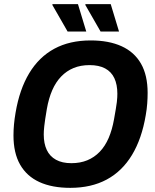

<svg xmlns="http://www.w3.org/2000/svg" viewBox="-20 -894 748 926"><path d="M319 12Q231 12 170 -16Q109 -44 77 -100Q45 -156 45 -241Q45 -267 47.5 -294Q50 -321 55 -350Q74 -463 121 -541Q168 -619 242 -659Q316 -699 417 -699Q505 -699 566.5 -671Q628 -643 660 -587Q692 -531 692 -446Q692 -421 690 -394Q688 -367 683 -339Q664 -225 616.5 -146.5Q569 -68 494.5 -28Q420 12 319 12ZM324 -107Q367 -107 401 -121Q435 -135 461 -162Q487 -189 504 -228.5Q521 -268 530 -319Q535 -348 538.5 -368Q542 -388 543.5 -401.5Q545 -415 545.5 -424.5Q546 -434 546 -442Q546 -486 531.5 -517Q517 -548 487 -564Q457 -580 412 -580Q369 -580 335 -566Q301 -552 275 -525Q249 -498 232 -459Q215 -420 206 -369Q201 -340 198 -319.5Q195 -299 193.5 -285.5Q192 -272 191.5 -262.5Q191 -253 191 -245Q191 -202 205.5 -171Q220 -140 250 -123.5Q280 -107 324 -107ZM306 -742 232 -871 234 -874H356L396 -742ZM465 -742 391 -871 393 -874H514L554 -742Z"/></svg>

Font: Archivo SemiCondensed
Style: Bold Italic
Weight: 700
Width: 4
Italic angle: -10°
Designer: Hector Gatti
Foundry: Omnibus-Type
Version: Version 2.001